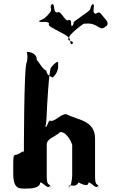

<svg xmlns="http://www.w3.org/2000/svg" viewBox="-20 -1097 740 1117"><path d="M134 0C156 0 214 -1 214 -36C231 -36 260 9 269 -17C269 -17 272 17 272 -18C262 -28 252 -21 252 -74V-254C252 -292 291 -294 331 -329C374 -329 400 -257 400 -254V-74C400 -56 390 8 380 -18C380 -18 382 18 382 -17C391 -26 419 -1 437 -36C437 -36 495 -1 495 -36C512 -36 541 9 550 -17C550 -17 552 17 552 -18C542 -28 533 -21 533 -74V-290C533 -397 434 -398 364 -433C329 -433 296 -382 269 -396C259 -388 247 -339 243 -366C243 -366 245 -330 245 -365C249 -373 252 -426 252 -438C252 -451 265 -705 278 -705C292 -723 308 -739 318 -736V-701C309 -657 282 -645 286 -645C308 -645 250 -646 250 -687C233 -687 203 -740 194 -749C194 -785 160 -795 136 -795C139 -785 142 -756 136 -735C118 -726 119 -153 119 -202C119 -232 108 -207 77 -197C55 -197 57 -192 57 -88C57 8 95 0 134 0ZM571 -1012C563 -1023 556 -1031 538 -1017C509 -1018 537 -1073 521 -1072C503 -1058 536 -1087 518 -1073C497 -1047 518 -1048 486 -1025C468 -1011 441 -994 423 -980C395 -960 418 -968 400 -946C382 -932 420 -960 402 -946C384 -941 406 -987 378 -980C360 -966 334 -1039 316 -1025C284 -1021 304 -1074 283 -1073C265 -1059 298 -1086 280 -1072C264 -1046 293 -1045 264 -1017C246 -1003 276 -1023 258 -1009C228 -981 239 -991 208 -976C190 -962 226 -988 208 -974C203 -962 269 -980 265 -956C247 -942 396 -888 378 -874C368 -854 418 -863 400 -841C382 -827 420 -855 402 -841C384 -836 394 -854 384 -874C366 -888 478 -970 470 -959C476 -958 508 -968 546 -944C575 -927 575 -928 602 -948C616 -969 591 -986 571 -1012Z"/></svg>

Font: Hussar Przerywany
Style: Regular
Weight: 400
Foundry: Cannot Into Space Fonts
Version: Version 0.982